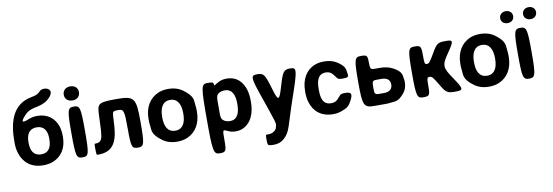

<svg xmlns="http://www.w3.org/2000/svg" viewBox="-66 -1257 5663 1966"><g transform="rotate(-10 2766.0 -274.0)"><path d="M206 -536C230 -561 262 -577 305 -586C357 -596 404 -609 438 -635C537 -711 488 -761 436 -761C383 -761 393 -735 345 -713C326 -705 301 -701 280 -696C244 -689 211 -675 182 -656C82 -589 41 -461 41 -290V-263C41 -224 47 -187 58 -154C89 -59 165 10 291 10C331 10 366 4 397 -9C483 -44 539 -123 539 -242V-252C539 -287 534 -320 525 -351C497 -436 428 -499 316 -499C280 -499 250 -492 224 -481C156 -451 134 -462 206 -536ZM398 -252V-242C398 -163 370 -104 291 -104C211 -104 182 -162 182 -242V-252C182 -329 213 -385 290 -385C367 -385 398 -329 398 -252Z M772 -264C772 -504 766 -528 702 -528C637 -528 631 -504 631 -264C631 -24 637 0 702 0C766 0 772 -24 772 -264ZM701 -592C748 -592 780 -619 780 -665C780 -711 748 -738 701 -738C655 -738 622 -709 622 -665C622 -619 655 -592 701 -592Z M1148 -528C965 -528 947 -518 942 -416C937 -313 937 -299 935 -256C934 -241 933 -228 932 -217C927 -159 918 -116 858 -116H851C844 -116 843 -111 844 -58C845 -5 846 0 857 0H868C1042 0 1072 -133 1079 -303L1082 -359C1084 -409 1090 -414 1146 -414C1201 -414 1207 -395 1207 -207C1207 -19 1213 0 1278 0C1342 0 1348 -24 1348 -264C1348 -504 1330 -528 1148 -528Z M1434 -269V-259C1434 -240 1435 -221 1438 -203C1445 -156 1428 -112 1533 -36C1572 -7 1622 10 1685 10C1725 10 1761 3 1792 -11C1879 -49 1935 -134 1935 -259V-269C1935 -288 1934 -307 1931 -325C1924 -372 1941 -416 1836 -492C1797 -521 1747 -538 1684 -538C1644 -538 1609 -531 1578 -518C1490 -479 1434 -394 1434 -269ZM1794 -269V-259C1794 -176 1767 -104 1685 -104C1601 -104 1575 -175 1575 -259V-269C1575 -351 1602 -424 1684 -424C1766 -424 1794 -352 1794 -269Z M2155 -503C2152 -526 2146 -528 2087 -528C2027 -528 2021 -494 2021 -163C2021 169 2027 203 2092 203C2156 203 2162 192 2162 79C2162 -35 2161 -32 2216 -6C2237 4 2262 10 2292 10C2325 10 2355 3 2380 -11C2456 -52 2497 -141 2497 -259V-270C2497 -310 2493 -347 2484 -380C2459 -469 2402 -538 2291 -538C2259 -538 2233 -532 2211 -521C2154 -493 2157 -479 2155 -503ZM2255 -104C2231 -104 2212 -109 2196 -118C2156 -142 2162 -166 2162 -265C2162 -363 2157 -387 2196 -410C2211 -418 2230 -423 2254 -423C2333 -423 2356 -349 2356 -270V-259C2356 -180 2334 -104 2255 -104Z M2587 151C2587 199 2589 207 2616 211C2626 212 2637 213 2649 213C2699 213 2735 198 2761 173C2835 106 2828 51 2924 -225C3019 -500 3022 -528 2954 -528C2885 -528 2873 -513 2829 -364C2785 -215 2775 -215 2731 -364C2687 -513 2675 -528 2606 -528C2537 -528 2539 -504 2623 -264C2707 -23 2715 3 2708 21C2701 39 2710 58 2669 84C2654 94 2634 98 2608 98H2598C2588 97 2587 102 2587 151Z M3203 -257V-271C3203 -353 3221 -424 3303 -424C3330 -424 3353 -415 3368 -398C3413 -352 3399 -332 3459 -332C3519 -332 3529 -337 3521 -377C3514 -415 3523 -450 3434 -505C3400 -526 3357 -538 3305 -538C3264 -538 3229 -531 3199 -518C3113 -479 3062 -393 3062 -271V-257C3062 -220 3067 -185 3077 -153C3107 -57 3181 10 3306 10C3339 10 3368 4 3394 -5C3460 -30 3476 -43 3506 -102C3540 -169 3519 -183 3459 -183C3399 -183 3411 -163 3367 -125C3352 -111 3330 -104 3304 -104C3220 -104 3203 -174 3203 -257Z M3756 -451C3756 -521 3749 -528 3685 -528C3621 -528 3614 -504 3614 -264C3614 -24 3625 0 3735 0H3856C3874 0 3891 -1 3907 -4C3949 -10 3981 3 4046 -74C4069 -102 4084 -139 4084 -186C4084 -200 4083 -213 4080 -226C4073 -260 4081 -297 3989 -345C3953 -364 3908 -374 3856 -374H3806C3761 -374 3756 -381 3756 -451ZM3943 -186C3943 -136 3907 -113 3856 -113H3806C3761 -113 3756 -120 3756 -187C3756 -253 3761 -260 3806 -260H3856C3909 -260 3943 -237 3943 -186Z M4428 -98C4480 -9 4494 0 4579 0C4664 0 4664 -13 4579 -139C4493 -264 4492 -289 4571 -403C4649 -516 4649 -528 4568 -528C4487 -528 4474 -519 4422 -429C4369 -339 4362 -330 4339 -330C4316 -330 4314 -339 4314 -429C4314 -519 4307 -528 4243 -528C4179 -528 4172 -504 4172 -264C4172 -24 4179 0 4243 0C4307 0 4314 -9 4314 -98C4314 -186 4317 -195 4342 -195C4367 -195 4375 -186 4428 -98Z M4676 -269V-259C4676 -240 4677 -221 4680 -203C4687 -156 4670 -112 4775 -36C4814 -7 4864 10 4927 10C4967 10 5003 3 5034 -11C5121 -49 5177 -134 5177 -259V-269C5177 -288 5176 -307 5173 -325C5166 -372 5183 -416 5078 -492C5039 -521 4989 -538 4926 -538C4886 -538 4851 -531 4820 -518C4732 -479 4676 -394 4676 -269ZM5036 -269V-259C5036 -176 5009 -104 4927 -104C4843 -104 4817 -175 4817 -259V-269C4817 -351 4844 -424 4926 -424C5008 -424 5036 -352 5036 -269Z M5416 -264C5416 -504 5409 -528 5345 -528C5281 -528 5274 -504 5274 -264C5274 -24 5281 0 5345 0C5409 0 5416 -24 5416 -264ZM5227 -598C5265 -598 5294 -622 5294 -660C5294 -697 5265 -722 5227 -722C5189 -722 5159 -698 5159 -660C5159 -621 5188 -598 5227 -598ZM5465 -597C5503 -597 5532 -622 5532 -660C5532 -697 5503 -722 5465 -722C5427 -722 5397 -698 5397 -660C5397 -622 5426 -597 5465 -597Z"/></g></svg>

Font: Asimov Print
Style: A
Weight: 500
Designer: Google
Version: Version 2.000980: 2014